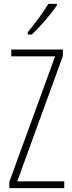

<svg xmlns="http://www.w3.org/2000/svg" viewBox="-20 -969 371 989"><path d="M273 -941V-949H229C198 -898 166 -856 123 -803V-791H144C184 -828 241 -894 273 -941ZM311 0V-35H69L304 -681V-714H38V-679H264L28 -32V0Z"/></svg>

Font: Noto Sans Telugu ExtraCondensed ExtraLight
Style: Regular
Weight: 200
Width: 2
Designer: Jelle Bosma - Monotype Design Team
Foundry: Monotype Imaging Inc.
Version: Version 2.005